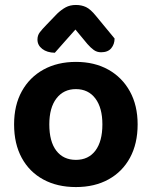

<svg xmlns="http://www.w3.org/2000/svg" viewBox="-20 -743 615 778"><path d="M537.7 -238.9Q537.7 -161 506.8 -104Q476 -47.1 419.8 -16.1Q363.6 15 287.6 15Q211.9 15 155.5 -15.7Q99.1 -46.3 68.1 -103.3Q37.1 -160.3 37.1 -238.9Q37.1 -316.9 68.6 -373.5Q100.1 -430.2 156.5 -461.2Q213 -492.2 287.8 -492.2Q362.7 -492.2 418.8 -460.9Q474.9 -429.6 506.3 -372.7Q537.7 -315.9 537.7 -238.9ZM287.4 -381.9Q237.7 -381.9 208.8 -344.3Q179.8 -306.7 179.8 -238.9Q179.8 -169.4 208.2 -132.3Q236.7 -95.2 287.6 -95.2Q338.4 -95.2 366.7 -132.8Q394.9 -170.4 394.9 -238.9Q394.9 -306.1 366.4 -344Q337.8 -381.9 287.4 -381.9ZM334.1 -564.8 285.6 -623.3Q260.6 -594.6 242.1 -574.4Q223.5 -554.2 202.2 -529.2Q170.3 -529.9 151.1 -544.9Q131.8 -559.8 131.8 -582.7Q131.8 -599.6 141.3 -612.1Q150.8 -624.6 168.3 -642.5L211.5 -687.4Q228.5 -703.6 246.2 -713.3Q264 -722.9 287.6 -722.9Q310.2 -722.9 328.6 -714.3Q347 -705.6 368.9 -678.4L444.3 -587Q444.3 -564.1 430.9 -547.7Q417.4 -531.2 389.5 -531.2Q372.9 -531.2 360.1 -540.4Q347.4 -549.5 334.1 -564.8Z"/></svg>

Font: Baloo Tamma 2
Style: Regular
Weight: 400
Designer: Divya Kowshik, Shuchita Grover and Ek Type
Foundry: Ek Type
Version: Version 1.700